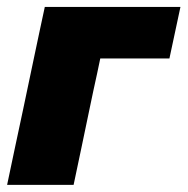

<svg xmlns="http://www.w3.org/2000/svg" viewBox="-27 -520 528 540"><path d="M-7 0Q4 -52.5 14.5 -102Q25 -151.5 38.5 -214.5L49 -264.5Q60 -317 68.5 -357.2Q77 -397.5 84.2 -431.5Q91.5 -465.5 99 -500.5H480.5L449.5 -355.5H255Q251 -336 246.2 -313.5Q241.5 -291 235.5 -264.5L225 -214.5Q212 -151.5 201.5 -102Q191 -52.5 180 0Z"/></svg>

Font: Heraclito ExtraBold
Style: Italic
Weight: 800
Italic angle: -12°
Designer: Kostas Bartsokas (font) & Cristiano Sobral (main changes)
Foundry: Kostas Bartsokas (font) & Cristiano Sobral (main changes)
Version: Version 1.00;July 8, 2020;FontCreator 13.0.0.2655 64-bit